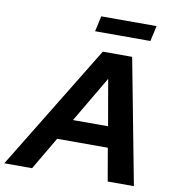

<svg xmlns="http://www.w3.org/2000/svg" viewBox="-154 -974 966 1058"><g transform="rotate(10 329.5 -445.0)"><path d="M-59 0 368.8 -700H533.1L666.2 0H519.6L487.9 -183.5H204.5L96.5 0ZM272.4 -300.3H468.7L424 -557.6ZM307.4 -803.5 326.6 -890.2H636.1L616.9 -803.5Z"/></g></svg>

Font: Red Hat Display
Style: Italic
Weight: 300
Italic angle: -12°
Designer: Pentagram, MCKL
Foundry: Pentagram, MCKL
Version: Version 1.023